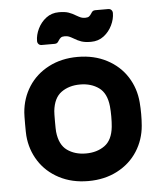

<svg xmlns="http://www.w3.org/2000/svg" viewBox="-53 -776 701 832"><g transform="rotate(-5 297.5 -360.0)"><path d="M46 0ZM551 -259Q551 -233 549 -209Q544 -148 512 -98Q480 -48 424.5 -19Q369 10 298 10Q227 10 171.5 -19Q116 -48 84 -98Q52 -148 47 -209Q46 -221 46 -259Q46 -298 47 -310Q52 -372 84 -422Q116 -472 171.5 -501Q227 -530 298 -530Q369 -530 424.5 -501Q480 -472 512 -422Q544 -372 549 -310Q551 -286 551 -259ZM177 -305Q176 -295 176 -260Q176 -225 177 -215Q183 -158 216.5 -134Q250 -110 298 -110Q346 -110 379.5 -134Q413 -158 419 -215Q421 -235 421 -260Q421 -285 419 -305Q413 -362 379.5 -386Q346 -410 298 -410Q250 -410 216.5 -386Q183 -362 177 -305ZM223 -608Q219 -601 215 -598Q211 -595 204 -595H148Q139 -595 134 -600.5Q129 -606 129 -614Q129 -640 142 -667Q155 -694 178.5 -712Q202 -730 234 -730Q260 -730 276 -724.5Q292 -719 308 -709Q320 -702 327.5 -699Q335 -696 346 -696Q357 -696 362.5 -700Q368 -704 373 -712Q377 -719 381 -722Q385 -725 392 -725H448Q457 -725 462 -719.5Q467 -714 467 -706Q467 -680 454 -653Q441 -626 417.5 -608Q394 -590 362 -590Q336 -590 320 -595.5Q304 -601 288 -611Q276 -618 268.5 -621Q261 -624 250 -624Q239 -624 233.5 -620Q228 -616 223 -608Z"/></g></svg>

Font: Hezaedrus Medium
Style: Regular
Weight: 500
Designer: Hubert & Fischer
Foundry: Hubert & Fischer
Version: Version 1.10;September 3, 2019;FontCreator 11.5.0.2425 64-bi